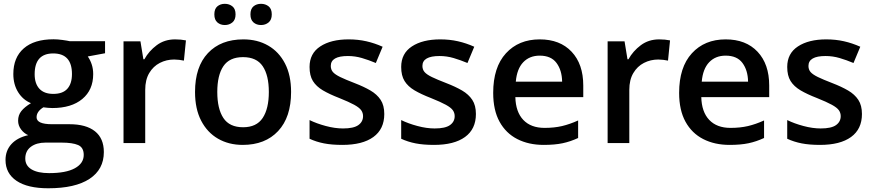

<svg xmlns="http://www.w3.org/2000/svg" viewBox="-20 -760 4641 1020"><path d="M236.3 240.2Q126.5 240.2 67.9 200.7Q9.3 161.1 9.3 89.8Q9.3 40 40.5 5.6Q71.8 -28.8 129.9 -42Q107.9 -51.3 92 -72.3Q76.2 -93.3 76.2 -118.7Q76.2 -148.4 93.3 -169.9Q110.4 -191.4 144.5 -211.9Q101.6 -229.5 76.2 -270.5Q50.8 -311.5 50.8 -366.7Q50.8 -454.6 106.2 -502.9Q161.6 -551.3 264.2 -551.3Q286.1 -551.3 312.7 -547.6Q339.4 -543.9 351.1 -541H538.1V-477.1L446.3 -460Q459.5 -441.4 467.3 -417.7Q475.1 -394 475.1 -366.2Q475.1 -282.2 417.2 -234.1Q359.4 -186 257.8 -186Q233.9 -186.5 210.4 -189.9Q174.3 -167.5 174.3 -137.2Q174.3 -100.1 255.9 -100.1H349.1Q437.5 -100.1 484.6 -62.5Q531.7 -24.9 531.7 47.9Q531.7 140.1 455.6 190.2Q379.4 240.2 236.3 240.2ZM263.2 -261.2Q313.5 -261.2 337.9 -288.6Q362.3 -315.9 362.3 -366.7Q362.3 -476.1 262.7 -476.1Q164.1 -476.1 164.1 -365.7Q164.1 -315.9 189.2 -288.6Q214.4 -261.2 263.2 -261.2ZM240.7 159.7Q330.6 159.7 377.7 133.8Q424.8 107.9 424.8 63Q424.8 23.4 395 10.5Q365.2 -2.4 306.6 -2.4H221.7Q173.8 -2.4 144 19.8Q114.3 42 114.3 82.5Q114.3 119.6 147.2 139.6Q180.2 159.7 240.7 159.7Z M910.2 -550.8Q941.4 -550.8 967.8 -545.4L957 -438Q946.8 -440.4 931.9 -442.1Q917 -443.8 905.3 -443.8Q864.3 -443.8 829.1 -425.8Q793.9 -407.7 772.7 -371.8Q751.5 -335.9 751.5 -282.7V0H636.2V-540.5H726.1L741.7 -445.3H747.1Q771 -488.8 812.5 -519.8Q854 -550.8 910.2 -550.8Z M1526.4 -271.5Q1526.4 -137.2 1457.5 -63.7Q1388.7 9.8 1269.5 9.8Q1195.3 9.8 1138.2 -23.2Q1081.1 -56.2 1048.6 -118.9Q1016.1 -181.6 1016.1 -271.5Q1016.1 -405.3 1084.7 -478Q1153.3 -550.8 1272.9 -550.8Q1347.7 -550.8 1404.8 -517.8Q1461.9 -484.9 1494.1 -422.6Q1526.4 -360.4 1526.4 -271.5ZM1134.3 -271.5Q1134.3 -182.1 1166.7 -133.1Q1199.2 -84 1271.5 -84Q1342.8 -84 1375.5 -133.3Q1408.2 -182.6 1408.2 -271.5Q1408.2 -359.9 1375.7 -408.2Q1343.3 -456.5 1271 -456.5Q1199.2 -456.5 1166.7 -408.4Q1134.3 -360.4 1134.3 -271.5ZM1118.7 -683.6Q1118.7 -712.9 1134.8 -726.3Q1150.9 -739.7 1174.3 -739.7Q1197.8 -739.7 1214.6 -726.3Q1231.4 -712.9 1231.4 -683.6Q1231.4 -654.8 1214.6 -640.9Q1197.8 -627 1174.3 -627Q1150.9 -627 1134.8 -640.9Q1118.7 -654.8 1118.7 -683.6ZM1310.5 -683.6Q1310.5 -712.9 1326.7 -726.3Q1342.8 -739.7 1366.7 -739.7Q1390.1 -739.7 1407 -726.3Q1423.8 -712.9 1423.8 -683.6Q1423.8 -654.8 1407 -640.9Q1390.1 -627 1366.7 -627Q1342.8 -627 1326.7 -640.9Q1310.5 -654.8 1310.5 -683.6Z M2021.5 -154.3Q2021.5 -74.2 1963.6 -32.2Q1905.8 9.8 1798.8 9.8Q1742.2 9.8 1701.2 1.7Q1660.2 -6.3 1624.5 -22.9V-122.1Q1662.6 -103.5 1710.9 -90.6Q1759.3 -77.6 1802.2 -77.6Q1858.9 -77.6 1883.8 -95.5Q1908.7 -113.3 1908.7 -143.1Q1908.7 -160.6 1898.7 -174.6Q1888.7 -188.5 1861.6 -203.4Q1834.5 -218.3 1782.2 -239.3Q1730.5 -259.3 1695.3 -280Q1660.2 -300.8 1642.3 -329.6Q1624.5 -358.4 1624.5 -404.3Q1624.5 -476.1 1681.4 -513.4Q1738.3 -550.8 1832 -550.8Q1881.8 -550.8 1926 -540.8Q1970.2 -530.8 2012.7 -511.7L1976.6 -425.3Q1939.5 -440.9 1902.8 -451.7Q1866.2 -462.4 1828.1 -462.4Q1737.3 -462.4 1737.3 -409.7Q1737.3 -390.6 1748.5 -377.4Q1759.8 -364.3 1787.4 -350.8Q1814.9 -337.4 1864.3 -318.4Q1912.6 -299.8 1947.8 -279.3Q1982.9 -258.8 2002.2 -229.5Q2021.5 -200.2 2021.5 -154.3Z M2508.3 -154.3Q2508.3 -74.2 2450.4 -32.2Q2392.6 9.8 2285.6 9.8Q2229 9.8 2188 1.7Q2147 -6.3 2111.3 -22.9V-122.1Q2149.4 -103.5 2197.8 -90.6Q2246.1 -77.6 2289.1 -77.6Q2345.7 -77.6 2370.6 -95.5Q2395.5 -113.3 2395.5 -143.1Q2395.5 -160.6 2385.5 -174.6Q2375.5 -188.5 2348.4 -203.4Q2321.3 -218.3 2269 -239.3Q2217.3 -259.3 2182.1 -280Q2147 -300.8 2129.2 -329.6Q2111.3 -358.4 2111.3 -404.3Q2111.3 -476.1 2168.2 -513.4Q2225.1 -550.8 2318.8 -550.8Q2368.7 -550.8 2412.8 -540.8Q2457 -530.8 2499.5 -511.7L2463.4 -425.3Q2426.3 -440.9 2389.6 -451.7Q2353 -462.4 2314.9 -462.4Q2224.1 -462.4 2224.1 -409.7Q2224.1 -390.6 2235.4 -377.4Q2246.6 -364.3 2274.2 -350.8Q2301.8 -337.4 2351.1 -318.4Q2399.4 -299.8 2434.6 -279.3Q2469.7 -258.8 2489 -229.5Q2508.3 -200.2 2508.3 -154.3Z M2847.2 -550.8Q2955.1 -550.8 3016.8 -485.1Q3078.6 -419.4 3078.6 -305.7V-244.1H2717.8Q2719.7 -165.5 2760 -123Q2800.3 -80.6 2873 -80.6Q2924.3 -80.6 2965.8 -90.3Q3007.3 -100.1 3051.3 -120.1V-26.9Q3010.3 -7.8 2968.5 1Q2926.8 9.8 2868.2 9.8Q2788.6 9.8 2728 -21.2Q2667.5 -52.2 2633.8 -113.5Q2600.1 -174.8 2600.1 -266.6Q2600.1 -402.8 2667.7 -476.8Q2735.4 -550.8 2847.2 -550.8ZM2847.2 -464.4Q2793 -464.4 2759.5 -429.2Q2726.1 -394 2720.2 -326.2H2966.3Q2965.3 -386.7 2936.5 -425.5Q2907.7 -464.4 2847.2 -464.4Z M3481.9 -550.8Q3513.2 -550.8 3539.6 -545.4L3528.8 -438Q3518.6 -440.4 3503.7 -442.1Q3488.8 -443.8 3477.1 -443.8Q3436 -443.8 3400.9 -425.8Q3365.7 -407.7 3344.5 -371.8Q3323.2 -335.9 3323.2 -282.7V0H3208V-540.5H3297.9L3313.5 -445.3H3318.8Q3342.8 -488.8 3384.3 -519.8Q3425.8 -550.8 3481.9 -550.8Z M3835 -550.8Q3942.9 -550.8 4004.6 -485.1Q4066.4 -419.4 4066.4 -305.7V-244.1H3705.6Q3707.5 -165.5 3747.8 -123Q3788.1 -80.6 3860.8 -80.6Q3912.1 -80.6 3953.6 -90.3Q3995.1 -100.1 4039.1 -120.1V-26.9Q3998 -7.8 3956.3 1Q3914.6 9.8 3856 9.8Q3776.4 9.8 3715.8 -21.2Q3655.3 -52.2 3621.6 -113.5Q3587.9 -174.8 3587.9 -266.6Q3587.9 -402.8 3655.5 -476.8Q3723.1 -550.8 3835 -550.8ZM3835 -464.4Q3780.8 -464.4 3747.3 -429.2Q3713.9 -394 3708 -326.2H3954.1Q3953.1 -386.7 3924.3 -425.5Q3895.5 -464.4 3835 -464.4Z M4559.1 -154.3Q4559.1 -74.2 4501.2 -32.2Q4443.4 9.8 4336.4 9.8Q4279.8 9.8 4238.8 1.7Q4197.8 -6.3 4162.1 -22.9V-122.1Q4200.2 -103.5 4248.5 -90.6Q4296.9 -77.6 4339.8 -77.6Q4396.5 -77.6 4421.4 -95.5Q4446.3 -113.3 4446.3 -143.1Q4446.3 -160.6 4436.3 -174.6Q4426.3 -188.5 4399.2 -203.4Q4372.1 -218.3 4319.8 -239.3Q4268.1 -259.3 4232.9 -280Q4197.8 -300.8 4179.9 -329.6Q4162.1 -358.4 4162.1 -404.3Q4162.1 -476.1 4219 -513.4Q4275.9 -550.8 4369.6 -550.8Q4419.4 -550.8 4463.6 -540.8Q4507.8 -530.8 4550.3 -511.7L4514.2 -425.3Q4477.1 -440.9 4440.4 -451.7Q4403.8 -462.4 4365.7 -462.4Q4274.9 -462.4 4274.9 -409.7Q4274.9 -390.6 4286.1 -377.4Q4297.4 -364.3 4325 -350.8Q4352.5 -337.4 4401.9 -318.4Q4450.2 -299.8 4485.4 -279.3Q4520.5 -258.8 4539.8 -229.5Q4559.1 -200.2 4559.1 -154.3Z"/></svg>

Font: Open Sans SemiBold
Style: Regular
Weight: 600
Designer: Monotype Design Team
Foundry: Monotype Imaging Inc.
Version: Version 3.003; ttfautohint (v1.8.4)